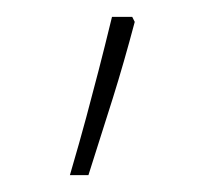

<svg xmlns="http://www.w3.org/2000/svg" viewBox="-20 -596 262 228"><path d="M63 -388Q75 -429 82.5 -457Q90 -485 97 -512Q104 -539 113 -576H137L140 -570Q127 -521 114 -479.5Q101 -438 85 -388Z"/></svg>

Font: Noto Sans Syriac Thin
Style: Regular
Weight: 100
Designer: Patrick Giasson and the Monotype Design Team
Foundry: Monotype Imaging Inc.
Version: Version 2.000; ttfautohint (v1.8.3) -l 8 -r 50 -G 200 -x 14 